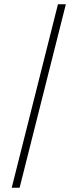

<svg xmlns="http://www.w3.org/2000/svg" viewBox="-20 -760 364 901"><path d="M252 -740H289L72 121H35Z"/></svg>

Font: Encode Sans Narrow
Style: Thin
Weight: 250
Designer: Pablo Impallari, Andres Torresi
Foundry: Pablo Impallari, Andres Torresi
Version: Version 1.000; ttfautohint (v1.00) -l 8 -r 50 -G 200 -x 14 -